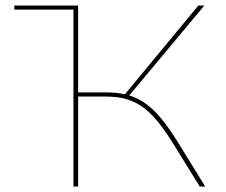

<svg xmlns="http://www.w3.org/2000/svg" viewBox="-20 -678 821 698"><path d="M726 0H706L607 -160Q567 -224 532.5 -259.5Q498 -295 458.5 -311Q419 -327 365 -327H264V0H247V-643H32V-658H264V-342H368Q406 -342 434 -335L701 -658H723L450 -331Q498 -316 538 -277.5Q578 -239 623 -167Z"/></svg>

Font: Ysabeau Infant Thin
Style: Regular
Weight: 200
Designer: Christian Thalmann (Catharsis Fonts)
Version: Version 0.003